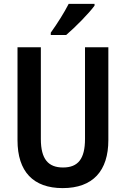

<svg xmlns="http://www.w3.org/2000/svg" viewBox="-20 -957 647 987"><path d="M466 -928V-937H333C310 -892 276 -838 241 -789V-777H320C366 -816 438 -889 466 -928ZM537 -237V-714H417V-243C417 -140 381 -96 304 -96C229 -96 190 -138 190 -242V-714H70V-236C70 -75 151 10 302 10C458 10 537 -79 537 -237Z"/></svg>

Font: Noto Sans Armenian Condensed SemiBold
Style: Regular
Weight: 600
Width: 3
Designer: Monotype Design Team
Foundry: Monotype Imaging Inc.
Version: Version 2.008